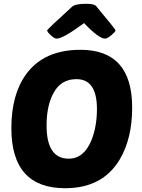

<svg xmlns="http://www.w3.org/2000/svg" viewBox="-20 -984 751 1014"><path d="M678 -416Q678 -253 613 -143Q523 10 324 10Q40 10 40 -307Q40 -485 118 -592Q212 -721 405 -721Q678 -721 678 -416ZM253 -473Q226 -411 226 -321Q226 -146 343 -146Q424 -146 464 -246Q492 -318 492 -408Q492 -566 384 -566Q292 -566 253 -473ZM424 -862Q313 -780 279 -780Q267 -780 247 -799Q229 -816 229 -823Q229 -829 361 -949Q378 -964 437 -964Q481 -964 490 -949Q590 -830 590 -823Q590 -817 569 -799Q547 -780 535 -780Q502 -780 424 -862Z"/></svg>

Font: PoetsenOne
Style: Regular
Weight: 400
Designer: Rodrigo Fuenzalida, Pablo Impallari
Foundry: Pablo Impallari, Rodrigo Fuenzalida
Version: Version 1.000